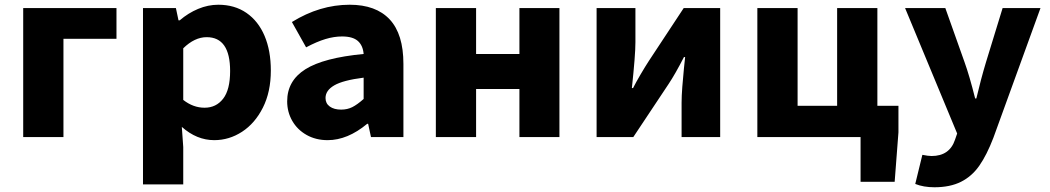

<svg xmlns="http://www.w3.org/2000/svg" viewBox="-20 -579 4434 811"><path d="M78 -545H472V-415H248V0H78Z M584 -545H723L734 -493H739Q775 -524 817 -541.5Q859 -559 902 -559Q971 -559 1021 -524.5Q1071 -490 1097.5 -427.5Q1124 -365 1124 -281Q1124 -191 1090.5 -124.5Q1057 -58 1002.5 -22.5Q948 13 885 13Q811 13 748 -43L754 42V200H584ZM952 -279Q952 -422 853 -422Q802 -422 754 -375V-157Q796 -124 844 -124Q893 -124 922.5 -162Q952 -200 952 -279Z M1193 -151Q1193 -238 1270 -286.5Q1347 -335 1516 -351Q1513 -387 1491.5 -406Q1470 -425 1425 -425Q1391 -425 1354.5 -414Q1318 -403 1273 -379L1213 -486Q1331 -559 1457 -559Q1568 -559 1626 -497Q1684 -435 1684 -309V0H1547L1535 -56H1531Q1448 13 1364 13Q1314 13 1275 -9Q1236 -31 1214.5 -68.5Q1193 -106 1193 -151ZM1516 -161V-251Q1429 -240 1392 -218.5Q1355 -197 1355 -165Q1355 -142 1373 -129Q1391 -116 1421 -116Q1447 -116 1468 -126.5Q1489 -137 1516 -161Z M1821 -545H1991V-351H2174V-545H2343V0H2174V-203H1991V0H1821Z M2500 -545H2664V-401Q2664 -346 2649 -207H2654Q2666 -231 2686 -265Q2706 -299 2721 -322L2868 -545H3022V0H2859V-145Q2859 -173 2862 -212Q2865 -251 2869 -291L2874 -338H2869Q2832 -266 2804 -224L2655 0H2500Z M3615 0H3179V-545H3349V-132H3516V-545H3686V-132H3775V-20L3759 189H3615Z M3846 198 3876 75Q3901 80 3915 80Q3991 80 4014 11L4023 -15L3803 -545H3973L4054 -317Q4075 -259 4099 -163H4104Q4123 -244 4145 -317L4215 -545H4375L4176 3Q4148 76 4116.5 121Q4085 166 4039 189Q3993 212 3927 212Q3881 212 3846 198Z"/></svg>

Font: Nebula Sans Bold
Style: Regular
Weight: 700
Designer: Paul D. Hunt for Adobe (as Source Sans)
Foundry: Nebula Entertainment & Broadcasting LLC
Version: Version 1.010